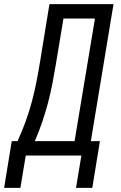

<svg xmlns="http://www.w3.org/2000/svg" viewBox="-66 -755 586 932"><path d="M-46 157 -9 -70H19Q41 -117 58.5 -165.5Q76 -214 89 -263Q102 -312 111.5 -361Q121 -410 129 -459L174 -735H485L375 -70H419L382 157H303L329 0H59L33 157ZM103 -70H296L395 -665H242L206 -448Q198 -400 189 -352.5Q180 -305 167.5 -257.5Q155 -210 139 -163Q123 -116 103 -70Z"/></svg>

Font: Iosevka SS18
Style: Italic
Weight: 400
Italic angle: -9°
Monospace: yes
Designer: Belleve Invis
Foundry: Belleve Invis
Version: Version 25.1.1; ttfautohint (v1.8.4)